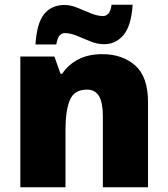

<svg xmlns="http://www.w3.org/2000/svg" viewBox="-20 -792 710 812"><path d="M412 -563Q498 -563 552 -515Q606 -467 606 -360V0H415V-302Q415 -357 399 -385Q383 -413 348 -413Q294 -413 275.5 -369Q257 -325 257 -242V0H66V-553H210L236 -480H243Q269 -519 311.5 -541Q354 -563 412 -563ZM130 -604Q136 -696 167.5 -733.5Q199 -771 253 -771Q278 -771 306.5 -759.5Q335 -748 363.5 -736Q392 -724 417 -724Q426 -724 436.5 -732.5Q447 -741 452 -772H541Q535 -682 502 -643.5Q469 -605 421 -605Q392 -605 362.5 -617Q333 -629 305.5 -640.5Q278 -652 253 -652Q244 -652 234 -644Q224 -636 218 -604Z"/></svg>

Font: Noto Sans Meetei Mayek Black
Style: Regular
Weight: 900
Designer: Monotype Design Team and Neelakash Kshetrimayum
Foundry: Monotype Imaging Inc.
Version: Version 2.002; ttfautohint (v1.8.4.7-5d5b)